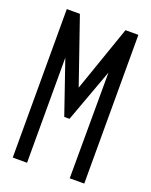

<svg xmlns="http://www.w3.org/2000/svg" viewBox="-122 -691 594 757"><g transform="rotate(20 175.0 -312.0)"><path d="M26 0V-623H81L176 -348L272 -624H326V0H265L266 -444L184 -220H162L86 -441V0Z"/></g></svg>

Font: Inconsolata ExtraCondensed Medium
Style: Regular
Weight: 500
Width: 2
Monospace: yes
Designer: Raph Levien, Cyreal, Brenton Simpson
Foundry: Raph Levien, Cyreal, Google
Version: Version 3.001; ttfautohint (v1.8.2.53-6de2)